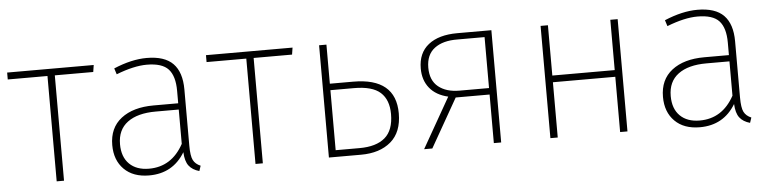

<svg xmlns="http://www.w3.org/2000/svg" viewBox="-39 -703 3559 886"><g transform="rotate(-5 1741.0 -260.5)"><path d="M406 -488H228V0H194V-488H10V-520H411Z M862 -14 854 10Q822 1 806 -20Q790 -41 788 -83Q732 10 622 10Q548 10 506 -32Q464 -74 464 -144Q464 -224 519.5 -267Q575 -310 670 -310H784V-368Q784 -436 755 -468Q726 -500 655 -500Q595 -500 513 -468L504 -496Q587 -531 657 -531Q740 -531 779 -491Q818 -451 818 -371V-111Q818 -63 828 -43.5Q838 -24 862 -14ZM784 -122V-281H677Q593 -281 546.5 -246.5Q500 -212 500 -145Q500 -86 533 -53.5Q566 -21 624 -21Q729 -21 784 -122Z M1327 -488H1149V0H1115V-488H931V-520H1332Z M1794 -175Q1794 -88 1742.5 -44Q1691 0 1604 0H1455V-520H1489V-339H1597Q1794 -339 1794 -175ZM1758 -175Q1758 -241 1720.5 -275Q1683 -309 1598 -309H1489V-31H1600Q1677 -31 1717.5 -65.5Q1758 -100 1758 -175Z M2253 -520V0H2219V-225H2062L1934 0H1896L2028 -232Q1972 -245 1942.5 -281.5Q1913 -318 1913 -372Q1913 -444 1961 -482Q2009 -520 2095 -520ZM2219 -255V-491H2094Q2026 -492 1987 -462.5Q1948 -433 1948 -373Q1948 -314 1984.5 -284.5Q2021 -255 2082 -255Z M2804 -256H2515V0H2481V-520H2515V-287H2804V-520H2838V0H2804Z M3413 -14 3405 10Q3373 1 3357 -20Q3341 -41 3339 -83Q3283 10 3173 10Q3099 10 3057 -32Q3015 -74 3015 -144Q3015 -224 3070.5 -267Q3126 -310 3221 -310H3335V-368Q3335 -436 3306 -468Q3277 -500 3206 -500Q3146 -500 3064 -468L3055 -496Q3138 -531 3208 -531Q3291 -531 3330 -491Q3369 -451 3369 -371V-111Q3369 -63 3379 -43.5Q3389 -24 3413 -14ZM3335 -122V-281H3228Q3144 -281 3097.5 -246.5Q3051 -212 3051 -145Q3051 -86 3084 -53.5Q3117 -21 3175 -21Q3280 -21 3335 -122Z"/></g></svg>

Font: FiraGO UltraLight
Style: Regular
Weight: 200
Designer: bBox Type
Foundry: bBox Type GmbH
Version: Version 1.001